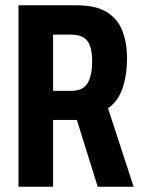

<svg xmlns="http://www.w3.org/2000/svg" viewBox="-20 -707 533 727"><path d="M50 0V-687H269Q344 -687 385.5 -660.5Q427 -634 444 -588.5Q461 -543 461 -487Q461 -423 444 -373Q427 -323 389 -297L486 0H350L271 -253H181V0ZM181 -363H250Q295 -363 312 -393Q329 -423 329 -475Q329 -509 321.5 -531.5Q314 -554 296.5 -565Q279 -576 246 -576H181Z"/></svg>

Font: Archivo ExtraCondensed
Style: Bold
Weight: 700
Width: 2
Designer: Hector Gatti
Foundry: Omnibus-Type
Version: Version 2.001